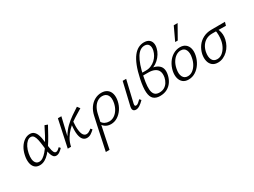

<svg xmlns="http://www.w3.org/2000/svg" viewBox="-62 -1479 3346 2533"><g transform="rotate(-30 1611.0 -212.0)"><path d="M163 6Q114 6 85.5 -23Q57 -52 50 -101.5Q43 -151 56 -209Q69 -272 98.5 -319Q128 -366 167.5 -392.5Q207 -419 251 -419Q285 -419 307 -402.5Q329 -386 342 -358Q355 -330 362.5 -293.5Q370 -257 374 -217Q380 -172 385.5 -131Q391 -90 402.5 -64.5Q414 -39 435 -39Q450 -39 465.5 -50.5Q481 -62 496 -77L514 -55Q495 -33 468 -14Q441 5 414 5Q388 5 372.5 -13.5Q357 -32 347.5 -62Q338 -92 333.5 -128.5Q329 -165 325 -200Q319 -252 310.5 -292Q302 -332 286 -355Q270 -378 241 -378Q213 -378 187 -355.5Q161 -333 141.5 -294.5Q122 -256 112 -206Q102 -157 106 -119.5Q110 -82 128.5 -60Q147 -38 179 -38Q208 -38 236.5 -57Q265 -76 294.5 -110Q324 -144 353.5 -192Q383 -240 414.5 -298Q446 -356 478 -422L522 -406Q484 -336 449.5 -274Q415 -212 380.5 -160.5Q346 -109 312 -72Q278 -35 241 -14.5Q204 6 163 6Z M617 0Q633 -86 670.5 -150Q708 -214 758.5 -262.5Q809 -311 864 -348.5Q919 -386 970 -419L1000 -379Q965 -357 922.5 -332Q880 -307 836 -276Q792 -245 752.5 -205.5Q713 -166 683 -115.5Q653 -65 639 0ZM589 0 677 -413H730L633 0ZM882 5Q848 5 823.5 -20Q799 -45 790 -101.5Q781 -158 792 -253L832 -292Q823 -197 830.5 -142.5Q838 -88 856.5 -65Q875 -42 900 -42Q917 -42 932.5 -49Q948 -56 960 -65Q972 -74 980 -80L999 -57Q972 -31 944 -13Q916 5 882 5Z M1002 289Q1016 226 1028.5 166.5Q1041 107 1053.5 47.5Q1066 -12 1079 -73Q1092 -134 1107 -200Q1122 -270 1156.5 -318.5Q1191 -367 1238.5 -392.5Q1286 -418 1339 -418Q1393 -418 1427.5 -392.5Q1462 -367 1474 -321Q1486 -275 1474 -215Q1461 -152 1427.5 -102Q1394 -52 1347.5 -23Q1301 6 1247 6Q1216 6 1190 -4Q1164 -14 1145.5 -32Q1127 -50 1117 -73L1134 -99Q1150 -68 1179.5 -52.5Q1209 -37 1242 -37Q1286 -37 1321.5 -60Q1357 -83 1382 -123Q1407 -163 1418 -215Q1433 -290 1408.5 -332Q1384 -374 1327 -374Q1290 -374 1257 -354Q1224 -334 1199.5 -295.5Q1175 -257 1162 -200Q1152 -155 1144.5 -121.5Q1137 -88 1130 -54Q1123 -20 1113.5 24Q1104 68 1091 131.5Q1078 195 1059 289Z M1628 5Q1610 5 1597.5 -3Q1585 -11 1581 -27.5Q1577 -44 1583 -70L1664 -413H1717L1639 -82Q1635 -64 1638 -53Q1641 -42 1656 -42Q1672 -42 1690 -56Q1708 -70 1732 -94L1752 -70Q1718 -35 1687 -15Q1656 5 1628 5Z M1994 8Q1932 8 1897 -23.5Q1862 -55 1856.5 -127Q1851 -199 1876 -319Q1899 -428 1929 -503.5Q1959 -579 1995 -625Q2031 -671 2072 -692Q2113 -713 2158 -713Q2205 -713 2232.5 -693.5Q2260 -674 2269 -639.5Q2278 -605 2267 -561Q2258 -521 2234.5 -482.5Q2211 -444 2178 -414.5Q2145 -385 2106 -367.5Q2067 -350 2024 -350L2027 -373Q2134 -373 2187 -325.5Q2240 -278 2218 -180Q2207 -128 2178 -85Q2149 -42 2103 -17Q2057 8 1994 8ZM2009 -36Q2053 -36 2084.5 -54.5Q2116 -73 2136 -105Q2156 -137 2164 -175Q2174 -230 2159.5 -266Q2145 -302 2107 -320.5Q2069 -339 2011 -339H1925L1933 -377H2000Q2041 -377 2077 -392.5Q2113 -408 2141 -433.5Q2169 -459 2187.5 -491Q2206 -523 2214 -558Q2225 -610 2206.5 -641Q2188 -672 2144 -672Q2109 -672 2078.5 -652Q2048 -632 2021.5 -589.5Q1995 -547 1972 -481Q1949 -415 1930 -322Q1914 -244 1910.5 -189.5Q1907 -135 1917 -101Q1927 -67 1950 -51.5Q1973 -36 2009 -36Z M2428 8Q2376 8 2344 -18.5Q2312 -45 2301 -90.5Q2290 -136 2301 -193Q2315 -258 2349.5 -310Q2384 -362 2433.5 -391Q2483 -420 2538 -420Q2589 -420 2621.5 -394.5Q2654 -369 2665.5 -324.5Q2677 -280 2665 -222Q2652 -159 2618 -106.5Q2584 -54 2535 -23Q2486 8 2428 8ZM2442 -35Q2482 -35 2516 -60Q2550 -85 2574 -127Q2598 -169 2607 -219Q2622 -287 2601.5 -332.5Q2581 -378 2526 -378Q2488 -378 2454 -355.5Q2420 -333 2395 -292.5Q2370 -252 2359 -196Q2344 -123 2366.5 -79Q2389 -35 2442 -35ZM2520 -510 2614 -711H2673L2559 -510Z M2876 8Q2824 8 2792 -18.5Q2760 -45 2749 -90.5Q2738 -136 2749 -193Q2763 -256 2798 -305Q2833 -354 2887.5 -382.5Q2942 -411 3010 -412L3222 -413L3207 -361Q3146 -362 3092 -362.5Q3038 -363 2998 -363Q2947 -363 2908 -342.5Q2869 -322 2843 -284.5Q2817 -247 2806 -196Q2792 -123 2814 -79.5Q2836 -36 2890 -36Q2930 -36 2963.5 -61Q2997 -86 3021 -127.5Q3045 -169 3055 -219Q3059 -237 3060.5 -260Q3062 -283 3062 -305Q3062 -327 3059.5 -346.5Q3057 -366 3053 -378L3088 -387Q3096 -365 3104.5 -339Q3113 -313 3115.5 -281Q3118 -249 3109 -208Q3100 -166 3079 -127Q3058 -88 3027 -58Q2996 -28 2957.5 -10Q2919 8 2876 8Z"/></g></svg>

Font: Ysabeau Office Light
Style: Italic
Weight: 300
Italic angle: -12°
Designer: Christian Thalmann (Catharsis Fonts)
Version: Version 2.001;gftools[0.9.30]; featfreeze: tnum,lnum,ss02